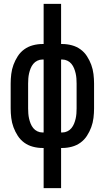

<svg xmlns="http://www.w3.org/2000/svg" viewBox="-20 -755 540 990"><path d="M205 215V8H198Q174 8 149.5 1.5Q125 -5 105 -19.5Q85 -34 71.5 -55Q58 -76 49.5 -99Q41 -122 38 -147Q35 -172 35 -196V-324Q35 -348 38 -373Q41 -398 49.5 -421Q58 -444 71.5 -465Q85 -486 105 -500.5Q125 -515 149.5 -521.5Q174 -528 198 -528H205V-735H295V-528H302Q326 -528 350.5 -521.5Q375 -515 395 -500.5Q415 -486 428.5 -465Q442 -444 450.5 -421Q459 -398 462 -373Q465 -348 465 -324V-196Q465 -172 462 -147Q459 -122 450.5 -99Q442 -76 428.5 -55Q415 -34 395 -19.5Q375 -5 350.5 1.5Q326 8 302 8H295V215ZM198 -72H205V-448H198Q185 -448 172.5 -442Q160 -436 151.5 -425.5Q143 -415 138 -402.5Q133 -390 130 -377Q127 -364 126 -350.5Q125 -337 125 -324V-196Q125 -183 126 -169.5Q127 -156 130 -143Q133 -130 138 -117.5Q143 -105 151.5 -94.5Q160 -84 172.5 -78Q185 -72 198 -72ZM295 -72H302Q315 -72 327.5 -78Q340 -84 348.5 -94.5Q357 -105 362 -117.5Q367 -130 370 -143Q373 -156 374 -169.5Q375 -183 375 -196V-324Q375 -337 374 -350.5Q373 -364 370 -377Q367 -390 362 -402.5Q357 -415 348.5 -425.5Q340 -436 327.5 -442Q315 -448 302 -448H295Z"/></svg>

Font: Iosevka Term Medium
Style: Regular
Weight: 500
Monospace: yes
Designer: Belleve Invis
Foundry: Belleve Invis
Version: Version 26.3.1